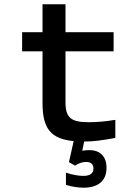

<svg xmlns="http://www.w3.org/2000/svg" viewBox="-20 -650 640 894"><path d="M394 -81C312 -81 285 -100 285 -174V-411H509V-500H285V-630H178V-500H83V-411H178V-169C178 -50 218 -3 323 7L301 105L329 121C347 110 364 104 380 104C403 104 415 114 415 134C415 157 400 169 368 169C348 169 316 164 287 154V211C315 220 349 224 369 224C438 224 476 191 476 132C476 78 446 49 396 49C385 49 373 50 363 52L372 9C416 9 453 4 517 -8V-92C469 -84 429 -81 394 -81Z"/></svg>

Font: LT Wave Mono Medium
Style: Regular
Weight: 500
Designer: Daniel Lyons
Version: Version 2.5 (Glyphs App)